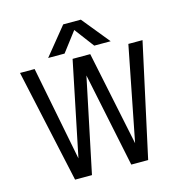

<svg xmlns="http://www.w3.org/2000/svg" viewBox="-133 -1078 1148 1202"><g transform="rotate(-15 440.5 -477.0)"><path d="M644.5 -777.3H538.1L442.4 -904.3L345.7 -777.3H239.3L384.8 -956.1H499ZM747.1 -732.4H838.9L678.7 2H569.3L442.4 -609.4L314.5 2H205.1L44.9 -732.4H139.6L259.8 -121.1L385.7 -732.4H500L627 -121.1Z"/></g></svg>

Font: Gen Shin Gothic Regular
Style: Regular
Weight: 400
Designer: [Source Han Sans]
Ryoko NISHIZUKA  (kana & ideographs); Paul D. Hunt (Latin, Greek & Cyrillic); Wenlong ZHANG  (bopomofo
Version: Version 1.002.20150607